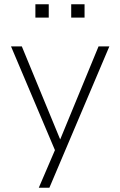

<svg xmlns="http://www.w3.org/2000/svg" viewBox="-20 -706 567 906"><path d="M163 180 245 -11V16L32 -487H83L271 -31H257L445 -487H496L213 180ZM316 -623V-686H379V-623ZM147 -623V-686H210V-623Z"/></svg>

Font: Nunito Sans 10pt ExtraLight
Style: Regular
Weight: 250
Designer: Vernon Adams
Foundry: Vernon Adams
Version: Version 3.101;gftools[0.9.27]